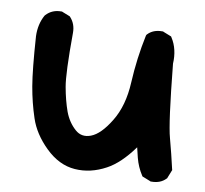

<svg xmlns="http://www.w3.org/2000/svg" viewBox="-41 -484 581 544"><g transform="rotate(5 250.0 -211.5)"><path d="M404.8 16.6 385.3 6.8 382.3 5.4 380.9 2.9Q368.7 -20 364.3 -46.4Q362.3 -60.5 359.9 -75.7Q318.8 -28.3 279.8 -11.7Q233.9 8.3 189 1Q143.6 -6.3 107.9 -47.9Q73.2 -88.4 63 -132.3Q52.7 -175.3 48.8 -221.7Q44.9 -268.1 46.9 -364.7Q48.8 -398.9 65.9 -424.3L66.9 -425.3L67.9 -426.3Q86.4 -442.9 112.3 -440.4H114.3L115.7 -439.5L135.3 -429.7L137.2 -428.7L138.7 -426.8Q152.8 -408.2 150.4 -382.8Q139.6 -266.6 143.1 -228.5Q146.5 -190.4 154.8 -158.7Q163.1 -128.9 182.6 -108.4Q200.2 -89.8 226.6 -97.2Q254.9 -105 286.1 -147.5Q317.9 -190.4 327.1 -257.3Q336.9 -327.1 356.9 -392.6L357.9 -395L359.9 -397Q376.5 -411.6 402.3 -409.2H404.3L405.8 -408.2L425.3 -398.4L428.2 -397L429.7 -394Q438 -378.4 440.7 -359.6Q443.4 -340.8 440.4 -320.8Q441.4 -236.8 443.8 -183.6Q446.3 -130.4 450.2 -109.9Q458 -65.9 463.9 -22.9L464.4 -20L462.9 -17.1L453.1 2.4L452.1 4.4L450.7 5.4Q434.1 20 408.2 17.6H406.2Z"/></g></svg>

Font: NaikaiFont
Style: Bold
Weight: 700
Version: Version 1.89